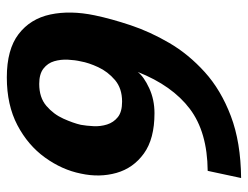

<svg xmlns="http://www.w3.org/2000/svg" viewBox="-102 -615 727 563"><g transform="rotate(90 261.5 -333.5)"><path d="M25 -248Q35 -296 54 -353Q73 -410 106 -466.5Q139 -523 191.5 -570.5Q244 -618 320.5 -647Q397 -676 502 -677L481 -579Q367 -578 299 -526.5Q231 -475 191 -374Q205 -392 238.5 -407.5Q272 -423 312 -423Q387 -423 430 -392Q473 -361 487 -311.5Q501 -262 489 -207Q478 -152 442 -102Q406 -52 347 -21Q288 10 207 10Q125 10 80 -24.5Q35 -59 22.5 -117.5Q10 -176 25 -248ZM160 -207Q156 -190 155 -169Q154 -148 159.5 -129Q165 -110 181 -97.5Q197 -85 226 -85Q266 -85 290.5 -106Q315 -127 328 -156Q341 -185 346 -207Q349 -224 350 -244.5Q351 -265 345 -284Q339 -303 323.5 -315.5Q308 -328 278 -328Q239 -328 214.5 -307Q190 -286 177 -258Q164 -230 160 -207Z"/></g></svg>

Font: Epunda Sans
Style: Bold Italic
Weight: 700
Italic angle: -12.0243°
Designer: Simon Atzbach
Foundry: typofactur
Version: Version 2.204; ttfautohint (v1.8.4.7-5d5b)